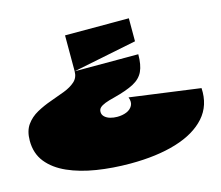

<svg xmlns="http://www.w3.org/2000/svg" viewBox="-108 -762 1227 1064"><g transform="rotate(-15 505.5 -230.0)"><path d="M713 -414Q713 -353 696 -316.5Q679 -280 637.5 -258Q596 -236 522 -217Q489 -209 468.5 -201Q448 -193 438 -183.5Q428 -174 428 -159Q428 -143 440 -131.5Q452 -120 471 -114.5Q490 -109 511 -109Q541 -109 564.5 -118.5Q588 -128 599 -148Q610 -168 599 -197L1003 -142Q1009 -42 949.5 25Q890 92 778.5 126Q667 160 515 160Q414 160 322.5 145.5Q231 131 160 99.5Q89 68 48.5 17.5Q8 -33 8 -106Q8 -162 32.5 -196.5Q57 -231 96 -252.5Q135 -274 178 -289Q221 -304 260 -319Q299 -334 323.5 -356Q348 -378 348 -414ZM714 -488 348 -414V-620H714Z"/></g></svg>

Font: Climate Crisis
Style: Regular
Weight: 400
Version: Version 1.003